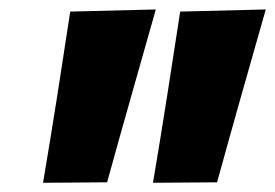

<svg xmlns="http://www.w3.org/2000/svg" viewBox="-20 -765 582 406"><path d="M71 -378.5Q86.5 -470 100.8 -560.8Q115 -651.5 128.5 -740.5L309.5 -745Q283.5 -653.5 257.8 -562.8Q232 -472 206.5 -379.5ZM303.5 -378.5Q319 -470 333.2 -560.8Q347.5 -651.5 361 -740.5L542 -745Q516 -653.5 490.2 -562.8Q464.5 -472 439 -379.5Z"/></svg>

Font: Heraclito ExtraBold
Style: Italic
Weight: 800
Italic angle: -12°
Designer: Kostas Bartsokas (font) & Cristiano Sobral (main changes)
Foundry: Kostas Bartsokas (font) & Cristiano Sobral (main changes)
Version: Version 1.00;July 8, 2020;FontCreator 13.0.0.2655 64-bit